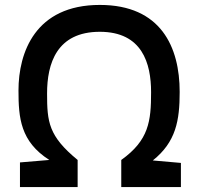

<svg xmlns="http://www.w3.org/2000/svg" viewBox="-20 -759 809 779"><path d="M55 -392C55 -280 63 -185 180 -110L61 -100V0H295V-110C177 -207 171 -264 171 -380C171 -501 210 -630 385 -630C557 -630 593 -502 593 -385C593 -267 584 -190 472 -110V0H714V-98L600 -108C694 -183 709 -270 709 -386C709 -568 633 -739 385 -739C123 -739 55 -546 55 -392Z"/></svg>

Font: Exo
Style: Demi Bold
Weight: 600
Designer: Natanael Gama
Version: Version 1.00